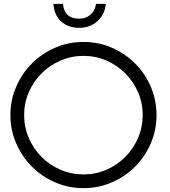

<svg xmlns="http://www.w3.org/2000/svg" viewBox="-20 -939 872 983"><path d="M33.3 -350Q33.3 -426.8 62.9 -494.9Q92.4 -563.1 143.4 -614.1Q194.4 -665.2 262.6 -694.7Q330.8 -724.2 407.6 -724.2Q484.3 -724.2 552.5 -694.7Q620.7 -665.2 671.7 -614.1Q722.7 -563.1 752 -494.9Q781.3 -426.8 781.3 -350Q781.3 -273.2 752 -205.1Q722.7 -136.9 671.7 -85.9Q620.7 -34.8 552.5 -5.3Q484.3 24.2 407.6 24.2Q330.8 24.2 262.6 -5.3Q194.4 -34.8 143.4 -85.9Q92.4 -136.9 62.9 -205.1Q33.3 -273.2 33.3 -350ZM103.5 -350Q103.5 -287.9 127.5 -232.3Q151.5 -176.8 192.9 -135.4Q234.3 -93.9 289.9 -69.9Q345.5 -46 407.6 -46Q469.7 -46 524.7 -69.9Q579.8 -93.9 621.2 -135.4Q662.6 -176.8 686.6 -232.3Q710.6 -287.9 710.6 -350Q710.6 -412.1 686.6 -467.2Q662.6 -522.2 621.2 -563.6Q579.8 -605.1 524.7 -629Q469.7 -653 407.6 -653Q345.5 -653 289.9 -629Q234.3 -605.1 192.9 -563.6Q151.5 -522.2 127.5 -467.2Q103.5 -412.1 103.5 -350ZM521.7 -919.2Q516.7 -864.1 478.5 -830.3Q440.4 -796.5 385.4 -796.5Q328.8 -796.5 292.7 -829.8Q256.6 -863.1 253.5 -919.2H302.5Q308.6 -843.4 386.4 -843.4Q419.7 -843.4 443.2 -863.9Q466.7 -884.3 471.7 -919.2Z"/></svg>

Font: Myanmar KatKuu
Style: Regular
Weight: 400
Designer: Khon Soe Zaw Thu
Foundry: MPUA
Version: Version 1.00 September 13, 2016, initial release